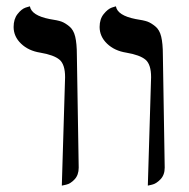

<svg xmlns="http://www.w3.org/2000/svg" viewBox="-20 -579 597 605"><path d="M445.8 5.9 456.1 -335.9Q456.1 -376 438.5 -390.9Q420.9 -405.8 377.9 -413.1Q340.8 -418.9 317.4 -441.4Q293.9 -463.9 293.9 -494.1Q293.9 -519 306.9 -534.9Q319.8 -550.8 332.5 -555.2L345.2 -559.1Q350.1 -530.3 407.2 -519Q433.1 -515.1 444.6 -511Q456.1 -506.8 469.5 -495.8Q482.9 -484.9 488 -463.4Q493.2 -441.9 493.2 -405.8L499 -50.8Q499 -27.8 485.6 -13.9Q472.2 0 459 2.9ZM174.8 5.9 185.1 -335.9Q185.1 -376 167.5 -390.9Q149.9 -405.8 106.9 -413.1Q69.8 -418.9 46.4 -441.4Q22.9 -463.9 22.9 -494.1Q22.9 -519 35.4 -534.9Q47.9 -550.8 61 -555.2L74.2 -559.1Q79.1 -530.3 136.2 -519Q162.1 -515.1 173.6 -511Q185.1 -506.8 198.5 -495.8Q211.9 -484.9 217 -463.4Q222.2 -441.9 222.2 -405.8L228 -50.8Q228 -27.8 215.1 -13.9Q202.1 0 188.5 2.9Z"/></svg>

Font: Linux Libertine
Style: Regular
Weight: 400
Designer: Philipp H. Poll
Foundry: Philipp H. Poll
Version: Version 5.3.0 ; ttfautohint (v0.9)